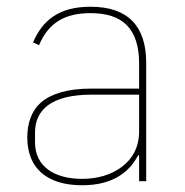

<svg xmlns="http://www.w3.org/2000/svg" viewBox="-20 -538 549 570"><path d="M249 -518C154 -518 106 -477 78 -412L96 -404C124 -471 173 -499 249 -499C344 -499 393 -453 393 -349V-275H251C179 -275 131 -259 102 -234C73 -209 61 -171 61 -130C61 -38 120 12 224 12C317 12 365 -29 390 -77H393V0H414V-352C414 -460 360 -518 249 -518ZM393 -148C393 -101 373 -66 342 -43C311 -19 269 -7 224 -7C141 -7 84 -44 84 -115V-145C84 -212 133 -257 252 -257H393V-148Z"/></svg>

Font: Plexus Sans Thin
Style: Regular
Weight: 250
Version: Version 2.001;PS 002.001;hotconv 1.0.70;makeotf.lib2.5.58329